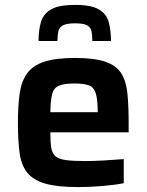

<svg xmlns="http://www.w3.org/2000/svg" viewBox="-20 -754 597 782"><path d="M298 8Q213 8 163.5 -6.5Q114 -21 90 -52Q66 -83 59.5 -133Q53 -183 53 -254Q53 -323 60 -372.5Q67 -422 90 -454.5Q113 -487 160 -502.5Q207 -518 286 -518Q365 -518 409.5 -502.5Q454 -487 474 -455Q494 -423 499 -373Q504 -323 504 -254V-215H185Q185 -177 188.5 -153.5Q192 -130 205.5 -118Q219 -106 248 -102Q277 -98 329 -98Q360 -98 404 -100.5Q448 -103 484 -106V-8Q451 -1 398.5 3.5Q346 8 298 8ZM185 -297H378Q378 -349 370 -374Q362 -399 341.5 -406.5Q321 -414 284 -414Q241 -414 220 -405Q199 -396 192.5 -371Q186 -346 185 -297ZM286 -734Q352 -734 383 -715.5Q414 -697 423 -663.5Q432 -630 432 -587H356Q356 -609 353 -625.5Q350 -642 335.5 -650.5Q321 -659 286 -659Q251 -659 236 -650.5Q221 -642 217.5 -625.5Q214 -609 214 -587H137Q137 -630 146.5 -663.5Q156 -697 187.5 -715.5Q219 -734 286 -734Z"/></svg>

Font: Saira SemiBold
Style: Regular
Weight: 600
Designer: Hector Gatti with collaboration of the Omnibus-Type team
Foundry: Omnibus-Type
Version: Version 1.100; ttfautohint (v1.8.3)